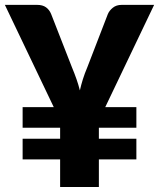

<svg xmlns="http://www.w3.org/2000/svg" viewBox="-28 -748 637 768"><path d="M393 -319.5H517.5V-237H367.5V-193H517.5V-110.5H367.5V0H212.5V-110.5H62.5V-193H212.5V-237H62.5V-319.5H187L-8.5 -728.5H120.5Q142.5 -728.5 156 -718.8Q169.5 -709 176.5 -692L259.5 -479.5Q270.5 -453 278.2 -430.8Q286 -408.5 291.5 -386.5Q296.5 -408.5 303.5 -431Q310.5 -453.5 321.5 -479.5L403.5 -692Q409.5 -706 423.5 -717.2Q437.5 -728.5 458.5 -728.5H588.5Z"/></svg>

Font: Lato ExtraBold
Style: Regular
Weight: 800
Designer: Lukasz Dziedzic with Adam Twardoch and Botio Nikoltchev
Foundry: tyPoland Lukasz Dziedzic
Version: Version 2.015; 2015-08-06; http://www.latofonts.com/